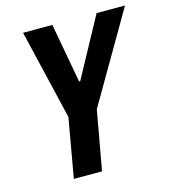

<svg xmlns="http://www.w3.org/2000/svg" viewBox="-104 -771 759 855"><g transform="rotate(-15 275.5 -343.5)"><path d="M131 0 179 -273 81 -687H216L266 -413H271L420 -687H551L310 -273L261 0Z"/></g></svg>

Font: Archivo ExtraCondensed
Style: Bold Italic
Weight: 700
Width: 2
Italic angle: -10°
Designer: Hector Gatti
Foundry: Omnibus-Type
Version: Version 2.001